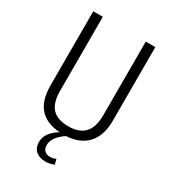

<svg xmlns="http://www.w3.org/2000/svg" viewBox="-213 -810 997 1115"><g transform="rotate(30 285.5 -252.5)"><path d="M286 7Q181 7 129 -45Q77 -97 77 -205V-700H141V-204Q141 -124 176 -86.5Q211 -49 286 -49Q429 -49 429 -204V-700H493V-205Q493 -153 479 -113.5Q465 -74 438 -47Q411 -20 372.5 -6.5Q334 7 286 7ZM272 195Q231 195 207 174Q183 153 183 113Q183 80 206 50.5Q229 21 270 0L306 4Q269 28 250 54Q231 80 231 108Q231 131 244.5 144.5Q258 158 280 158Q300 158 320 149L329 183Q317 188 302 191.5Q287 195 272 195Z"/></g></svg>

Font: Pathway Extreme SemiCondensed ExtraLight
Style: Regular
Weight: 250
Width: 4
Version: Version 1.001;gftools[0.9.26]